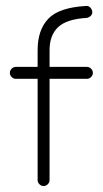

<svg xmlns="http://www.w3.org/2000/svg" viewBox="-20 -613 344 643"><path d="M271 -349H146V-10Q146 -2 140 4Q134 10 126 10Q118 10 112 4Q106 -2 106 -10V-349H33Q25 -349 19 -355Q13 -361 13 -369Q13 -377 19 -383Q25 -389 33 -389H106V-445Q106 -513 142 -550.5Q178 -588 268 -593Q276 -594 282 -588Q288 -582 289 -574Q290 -566 284 -560Q278 -554 270 -553Q203 -549 174.5 -522Q146 -495 146 -445V-389H271Q279 -389 285 -383Q291 -377 291 -369Q291 -361 285 -355Q279 -349 271 -349Z"/></svg>

Font: Hoogli Light
Style: Regular
Weight: 300
Designer: Anand Singh Naorem
Foundry: Brand New Type
Version: Version 1.00 b007